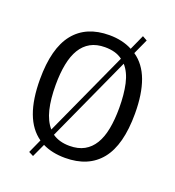

<svg xmlns="http://www.w3.org/2000/svg" viewBox="-149 -891 979 1074"><g transform="rotate(20 341.0 -354.0)"><path d="M141.1 51.8 178.2 -30.3Q58.6 -112.8 58.6 -351.6Q58.6 -536.1 130.6 -626Q202.6 -715.8 340.3 -715.8Q378.9 -715.8 413.3 -708Q447.8 -700.2 477.1 -684.6L517.6 -774.4L545.4 -758.8L504.4 -668.9Q565.4 -627.4 594.7 -547.9Q624 -468.3 624 -351.6Q624 -165 551.5 -75.2Q479 14.6 340.3 14.6Q262.7 14.6 205.6 -13.7L168.9 65.9ZM340.3 -57.1Q391.6 -57.1 427.5 -76.9Q463.4 -96.7 486.3 -134.3Q509.3 -171.9 519.8 -227.1Q530.3 -282.2 530.3 -351.6Q530.3 -431.6 516.6 -493.2Q502.9 -554.7 469.2 -592.8L238.3 -85.9Q279.3 -57.1 340.3 -57.1ZM151.9 -351.6Q151.9 -267.6 166.7 -206.8Q181.6 -146 214.4 -108.4L444.8 -613.8Q423.3 -629.9 397.2 -637Q371.1 -644 340.3 -644Q290 -644 254.4 -624.3Q218.8 -604.5 196 -567.1Q173.3 -529.8 162.6 -475.3Q151.9 -420.9 151.9 -351.6Z"/></g></svg>

Font: Mako
Style: Regular
Weight: 400
Designer: vernon adams
Foundry: vernon adams
Version: Version 1.000